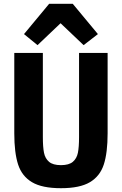

<svg xmlns="http://www.w3.org/2000/svg" viewBox="-20 -976 640 1008"><path d="M205 -698V-256Q205 -204 211 -174Q217 -144 237.5 -126.5Q258 -109 300 -109Q342 -109 362.5 -126.5Q383 -144 389 -174Q395 -204 395 -256V-698H545V-276Q545 -174 525 -112.5Q505 -51 452 -19.5Q399 12 300 12Q201 12 148 -19.5Q95 -51 75 -112.5Q55 -174 55 -276V-698ZM362 -956 494 -797 419 -739 298 -854 177 -739 106 -797 238 -956Z"/></svg>

Font: iA Writer Duo S
Style: Bold
Weight: 700
Designer: Mike Abbink, Paul van der Laan, Pieter van Rosmalen, Oliver Reichenstein
Foundry: Bold Monday and Information Architects Inc.
Version: Version 2.000